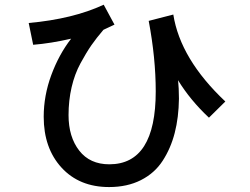

<svg xmlns="http://www.w3.org/2000/svg" viewBox="-20 -753 1040 800"><path d="M99.6 -657.2Q284.2 -673.8 412.1 -733.4L457 -650.4L411.1 -628.9Q381.8 -594.7 360.8 -564.5Q339.8 -534.2 315.4 -489.3Q291 -444.3 278.3 -389.2Q265.6 -334 265.6 -273.4Q265.6 -182.6 310.1 -125.5Q354.5 -68.4 435.5 -68.4Q628.9 -68.4 628.9 -372.1Q628.9 -510.7 599.6 -666L702.1 -692.4Q731.4 -506.8 918.9 -330.1L850.6 -262.7Q772.5 -335.9 721.7 -418.9Q721.7 -418 722.7 -409.7Q723.6 -401.4 724.6 -383.3Q725.6 -365.2 725.6 -341.8Q724.6 -263.7 708 -199.2Q691.4 -134.8 657.7 -83Q624 -31.2 566.9 -2.4Q509.8 26.4 434.6 26.4Q310.5 26.4 236.3 -54.7Q162.1 -135.7 162.1 -266.6Q162.1 -354.5 193.8 -440.4Q225.6 -526.4 276.4 -591.8Q191.4 -572.3 118.2 -566.4Z"/></svg>

Font: Gothic A1 SemiBold
Style: Regular
Weight: 600
Version: Version 2.50